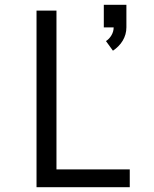

<svg xmlns="http://www.w3.org/2000/svg" viewBox="-20 -779 640 799"><path d="M450 -568 421 -608Q435 -617 444 -632.5Q453 -648 453 -665H412V-759H506V-665Q506 -650 502 -636Q498 -622 490.5 -609.5Q483 -597 472.5 -586.5Q462 -576 450 -568ZM132 0V-735H215V-74H520V0Z"/></svg>

Font: Iosevka SS04 Extended
Style: Regular
Weight: 400
Width: 7
Monospace: yes
Designer: Belleve Invis
Foundry: Belleve Invis
Version: Version 19.0.0; ttfautohint (v1.8.4)